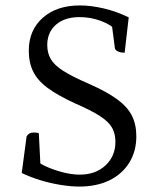

<svg xmlns="http://www.w3.org/2000/svg" viewBox="-20 -675 583 707"><path d="M272 12Q242 12 204 6Q166 0 128.5 -11.5Q91 -23 60 -38L78 -173Q86 -187 104 -187Q109 -187 114.5 -186.5Q120 -186 123 -184L130 -45L112 -84Q132 -69 160 -57.5Q188 -46 217.5 -39Q247 -32 274 -32Q332 -32 368.5 -66Q405 -100 405 -153Q405 -183 392.5 -205Q380 -227 347.5 -248Q315 -269 255 -295Q192 -324 155 -351.5Q118 -379 102 -412Q86 -445 86 -488Q86 -564 137.5 -609.5Q189 -655 274 -655Q315 -655 362 -644Q409 -633 454 -611L439 -481Q423 -481 413.5 -486Q404 -491 403 -498L390 -598L411 -561Q389 -584 351.5 -598Q314 -612 273 -612Q218 -612 186 -584Q154 -556 154 -509Q154 -480 167 -457.5Q180 -435 213 -414Q246 -393 306 -367Q372 -338 410.5 -310Q449 -282 465.5 -249.5Q482 -217 482 -173Q482 -118 456 -76Q430 -34 383 -11Q336 12 272 12Z"/></svg>

Font: Pitagon Serif
Style: Regular
Weight: 400
Designer: Travis Tran
Foundry: Pitagon
Version: Version 1.000;gftools[0.9.26]